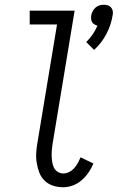

<svg xmlns="http://www.w3.org/2000/svg" viewBox="-20 -780 495 808"><path d="M376 -570 343 -603Q358 -618 370 -635.5Q382 -653 390 -672Q383 -674 377 -677.5Q371 -681 367.5 -687Q364 -693 363.5 -700.5Q363 -708 364 -716Q366 -725 370.5 -733.5Q375 -742 382.5 -748.5Q390 -755 399 -757.5Q408 -760 417 -760Q426 -760 434 -757.5Q442 -755 447.5 -748.5Q453 -742 454.5 -733.5Q456 -725 454 -716Q448 -676 428 -637.5Q408 -599 376 -570ZM246 8Q224 8 203.5 1.5Q183 -5 168 -19.5Q153 -34 145.5 -53.5Q138 -73 134.5 -94.5Q131 -116 132.5 -138Q134 -160 138 -182L220 -677H105V-735H294L201 -173Q199 -160 198 -147Q197 -134 197.5 -121.5Q198 -109 200 -96.5Q202 -84 207.5 -73.5Q213 -63 223.5 -56.5Q234 -50 246 -50Q259 -50 271 -56Q283 -62 292 -72Q301 -82 307.5 -94Q314 -106 319 -118L373 -92Q365 -72 352.5 -54Q340 -36 323.5 -21.5Q307 -7 286.5 0.5Q266 8 246 8Z"/></svg>

Font: Iosevka Etoile Light
Style: Italic
Weight: 300
Italic angle: -9°
Designer: Belleve Invis
Foundry: Belleve Invis
Version: Version 22.1.2; ttfautohint (v1.8.4)